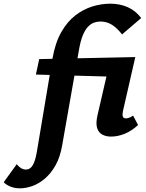

<svg xmlns="http://www.w3.org/2000/svg" viewBox="-162 -734 795 1043"><path d="M-53 289Q-82 289 -104.5 280Q-127 271 -142 256L-71 158Q-60 172 -47.5 179.5Q-35 187 -21 187Q-9 187 2 179.5Q13 172 22.5 150Q32 128 39 86L124 -421Q139 -504 171.5 -560.5Q204 -617 247.5 -650.5Q291 -684 340 -699Q389 -714 437 -714Q489 -714 532 -695Q575 -676 605 -636L501 -547Q474 -582 446 -599.5Q418 -617 385 -617Q365 -617 347.5 -610.5Q330 -604 314.5 -587Q299 -570 287 -540Q275 -510 267 -463L176 54Q165 119 140 163.5Q115 208 82 236Q49 264 14 276.5Q-21 289 -53 289ZM33 -329 51 -413 573 -424 539 -315ZM441 8Q414 8 393.5 -3Q373 -14 365.5 -39Q358 -64 367 -105L430 -378L573 -424L506 -131Q502 -112 505 -101.5Q508 -91 522 -91Q529 -91 538.5 -94Q548 -97 561 -106L588 -55Q554 -23 516 -7.5Q478 8 441 8Z"/></svg>

Font: Ysabeau ExtraBold
Style: Italic
Weight: 800
Italic angle: -12°
Designer: Christian Thalmann (Catharsis Fonts)
Version: Version 2.002